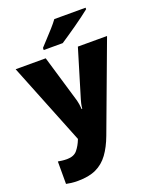

<svg xmlns="http://www.w3.org/2000/svg" viewBox="-180 -866 969 1206"><g transform="rotate(-20 304.5 -263.0)"><path d="M-1 -553H200L294 -236Q297 -226 299.5 -209Q302 -192 303 -176H307Q309 -196 312.5 -210.5Q316 -225 319 -235L415 -553H610L391 35Q366 102 332.5 148Q299 194 250 217Q201 240 128 240Q102 240 83 237.5Q64 235 50 232V82Q61 84 76.5 86Q92 88 109 88Q156 88 178.5 60.5Q201 33 215 -3L217 -8ZM544 -756Q526 -742 499 -721.5Q472 -701 441 -679.5Q410 -658 381.5 -638.5Q353 -619 333 -606H206V-620Q223 -639 247 -664.5Q271 -690 295 -717Q319 -744 335 -766H544Z"/></g></svg>

Font: Noto Sans Arabic Blk
Style: Regular
Weight: 900
Designer: Monotype Design Team, Nadine Chahine, Nizar Qandah and Khaled Hosny
Foundry: Monotype Imaging Inc.
Version: Version 2.012; ttfautohint (v1.8.4.7-5d5b)